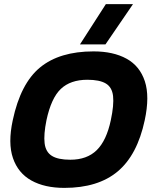

<svg xmlns="http://www.w3.org/2000/svg" viewBox="-20 -904 744 934"><path d="M369 -688 495 -884H627L493 -688ZM293 10Q197 10 132.5 -26Q68 -62 43 -135Q18 -208 42 -319Q80 -498 175 -576Q270 -654 435 -654Q531 -654 595.5 -618.5Q660 -583 684.5 -509Q709 -435 684 -319Q648 -150 552.5 -70Q457 10 293 10ZM322 -127Q403 -127 450.5 -173.5Q498 -220 519 -319Q535 -394 530 -437Q525 -480 494.5 -498Q464 -516 405 -516Q323 -516 276 -471.5Q229 -427 206 -319Q192 -250 197 -207.5Q202 -165 232 -146Q262 -127 322 -127Z"/></svg>

Font: Kanit SemiBold
Style: Italic
Weight: 600
Italic angle: -12°
Designer: Katatrad Team
Foundry: CadsonDemak
Version: Version 2.000; ttfautohint (v1.8.3)